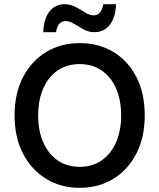

<svg xmlns="http://www.w3.org/2000/svg" viewBox="-20 -892 765 922"><path d="M362.5 10Q272.5 10 202.1 -32.9Q131.7 -75.8 90.8 -153.8Q50 -231.7 50 -337.5Q50 -444.2 90.8 -522.1Q131.7 -600 202.1 -642.5Q272.5 -685 362.5 -685Q453.3 -685 523.8 -642.9Q594.2 -600.8 634.6 -522.9Q675 -445 675 -337.5Q675 -231.7 634.2 -153.3Q593.3 -75 522.9 -32.5Q452.5 10 362.5 10ZM362.5 -90.8Q423.3 -90.8 467.9 -121.7Q512.5 -152.5 537.1 -207.9Q561.7 -263.3 561.7 -337.5Q561.7 -412.5 537.1 -467.9Q512.5 -523.3 467.9 -553.8Q423.3 -584.2 362.5 -584.2Q301.7 -584.2 257.1 -553.8Q212.5 -523.3 187.9 -467.9Q163.3 -412.5 163.3 -337.5Q163.3 -263.3 187.9 -207.9Q212.5 -152.5 257.1 -121.7Q301.7 -90.8 362.5 -90.8ZM187.5 -737.5Q190.8 -803.3 217.9 -837.5Q245 -871.7 290.8 -871.7Q319.2 -871.7 343.8 -858.3Q368.3 -845 389.6 -831.7Q410.8 -818.3 430 -818.3Q466.7 -818.3 475.8 -871.7H537.5Q534.2 -806.7 506.7 -772.1Q479.2 -737.5 433.3 -737.5Q405.8 -737.5 381.7 -750.8Q357.5 -764.2 335.8 -777.5Q314.2 -790.8 295 -790.8Q256.7 -790.8 249.2 -737.5Z"/></svg>

Font: Funnel Sans Medium
Style: Regular
Weight: 500
Version: Version 1.000; Beta; Release 5; Build 24; ttfautohint (v1.8.